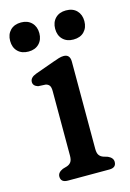

<svg xmlns="http://www.w3.org/2000/svg" viewBox="-112 -676 492 727"><g transform="rotate(-15 133.5 -312.0)"><path d="M193 -431V-89.5Q193 -72.5 198.8 -64.5Q204.5 -56.5 215 -53L231.5 -48Q251.5 -39 251.5 -23Q251.5 0 224.5 0H62Q34.5 0 34.5 -23Q34.5 -39 55 -48L72 -53Q82.5 -56.5 88.2 -64.5Q94 -72.5 94 -89.5V-342.5Q94 -358 89 -364.5Q84 -371 74.5 -373L45.5 -374.5Q26.5 -380.5 26.5 -396Q26.5 -413.5 51.5 -422.5L124 -448.5Q138 -453.5 148.5 -456.8Q159 -460 168 -460Q193 -460 193 -431ZM45 -510.5Q18.5 -510.5 3 -526Q-12.5 -541.5 -12.5 -567.5Q-12.5 -593 3 -608.8Q18.5 -624.5 45 -624.5Q71 -624.5 86.5 -608.8Q102 -593 102 -567.5Q102 -542 86.5 -526.2Q71 -510.5 45 -510.5ZM221 -510.5Q195 -510.5 179.5 -526Q164 -541.5 164 -567.5Q164 -593 179.5 -608.8Q195 -624.5 221 -624.5Q248 -624.5 263.2 -608.8Q278.5 -593 278.5 -567.5Q278.5 -542 263.2 -526.2Q248 -510.5 221 -510.5Z"/></g></svg>

Font: Fraunces 72pt S100
Style: Regular
Weight: 400
Version: Version 1.000; ttfautohint (v1.8.3)